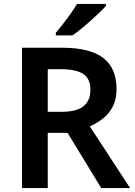

<svg xmlns="http://www.w3.org/2000/svg" viewBox="-20 -957 687 977"><path d="M297 -714Q438 -714 505.5 -662Q573 -610 573 -504Q573 -452 554 -415Q535 -378 503.5 -353.5Q472 -329 437 -314L642 0H495L324 -281H223V0H92V-714ZM288 -605H223V-388H291Q370 -388 405 -416.5Q440 -445 440 -500Q440 -557 403 -581Q366 -605 288 -605ZM519 -927Q507 -913 486 -893Q465 -873 440.5 -851Q416 -829 392 -809.5Q368 -790 349 -777H264V-790Q280 -809 300 -834.5Q320 -860 339.5 -887.5Q359 -915 372 -937H519Z"/></svg>

Font: Noto Sans Nag Mundari SemiBold
Style: Regular
Weight: 600
Version: Version 1.000